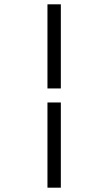

<svg xmlns="http://www.w3.org/2000/svg" viewBox="-20 -824 502 890"><path d="M200 -414V-804H262V-414ZM200 46V-349H262V46Z"/></svg>

Font: LeckerliOne
Style: Regular
Weight: 400
Designer: Gesine Todt
Foundry: Gesine Todt
Version: Version 1.000